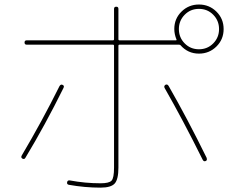

<svg xmlns="http://www.w3.org/2000/svg" viewBox="-20 -820 1040 859"><path d="M934.1 -753.9Q908.2 -780.3 870.1 -780.3Q832 -780.3 806.2 -753.9Q780.3 -727.5 780.3 -689.9Q780.3 -652.3 806.2 -626Q832 -599.6 870.1 -599.6Q908.2 -599.6 934.1 -626Q960 -652.3 960 -689.9Q960 -727.5 934.1 -753.9ZM99.6 -620.1Q89.8 -620.1 89.8 -629.9Q89.8 -639.6 99.6 -639.6H485.4Q490.2 -639.6 490.2 -644.5V-780.3Q490.2 -790 500 -790Q509.8 -790 509.8 -780.3V-644.5Q509.8 -639.6 514.6 -639.6H766.6Q771.5 -639.6 769.5 -643.6Q759.8 -667 759.8 -690.4Q759.8 -736.3 792 -768.1Q824.2 -799.8 870.1 -799.8Q916 -799.8 948.2 -768.1Q980.5 -736.3 980.5 -689.9Q980.5 -643.6 948.2 -611.8Q916 -580.1 870.1 -580.1Q820.3 -580.1 787.1 -618.2Q785.2 -620.1 780.3 -620.1H514.6Q509.8 -620.1 509.8 -615.2V-70.3Q509.8 -17.6 493.2 1Q476.6 19.5 429.7 19.5Q359.4 19.5 288.1 6.8Q278.3 4.9 280.3 -4.9Q282.2 -14.6 293 -12.7Q361.3 0 429.7 0Q467.8 0 479 -11.7Q490.2 -23.4 490.2 -70.3V-615.2Q490.2 -620.1 485.4 -620.1ZM80.1 -110.4Q72.3 -115.2 77.1 -124Q168.9 -279.3 246.1 -434.6Q252 -444.3 259.8 -440.4Q269.5 -436.5 263.7 -425.8Q181.6 -259.8 93.8 -114.3Q88.9 -105.5 80.1 -110.4ZM900.4 -99.6Q891.6 -95.7 886.7 -105.5Q797.9 -284.2 716.8 -425.8Q711.9 -434.6 719.7 -440.4Q728.5 -445.3 734.4 -435.5Q817.4 -291 904.3 -114.3Q908.2 -102.5 900.4 -99.6Z"/></svg>

Font: Rounded-X Mgen+ 1mn thin
Style: Regular
Weight: 100
Designer: [Source Han Sans]
Ryoko NISHIZUKA  (kana & ideographs); Paul D. Hunt (Latin, Greek & Cyrillic); Wenlong ZHANG  (bopomofo
Version: Version 1.059.20150602